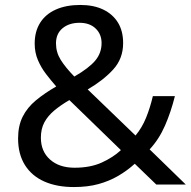

<svg xmlns="http://www.w3.org/2000/svg" viewBox="-20 -745 772 775"><path d="M304 -725Q358 -725 396.5 -706.5Q435 -688 456 -654Q477 -620 477 -571Q477 -508 436.5 -464Q396 -420 334 -384L527 -198Q553 -229 569.5 -269.5Q586 -310 597 -357H686Q670 -293 646 -238Q622 -183 584 -142L730 0H611L524 -84Q493 -56 457 -35Q421 -14 377.5 -2Q334 10 278 10Q209 10 158.5 -12.5Q108 -35 80.5 -79Q53 -123 53 -186Q53 -237 71.5 -274Q90 -311 125 -340Q160 -369 207 -396Q186 -420 166 -446Q146 -472 133 -502.5Q120 -533 120 -569Q120 -618 142 -653Q164 -688 205.5 -706.5Q247 -725 304 -725ZM260 -341Q224 -320 198.5 -298.5Q173 -277 159 -251Q145 -225 145 -189Q145 -134 182 -101Q219 -68 281 -68Q345 -68 391 -89Q437 -110 468 -139ZM301 -653Q259 -653 232.5 -631Q206 -609 206 -570Q206 -534 225 -503.5Q244 -473 280 -436Q339 -470 364.5 -500.5Q390 -531 390 -571Q390 -607 366 -630Q342 -653 301 -653Z"/></svg>

Font: hexubangla05
Style: Book
Weight: 400
Designer: Jelle Bosma - Monotype Design Team
Foundry: Monotype Imaging Inc.
Version: Version 2.003